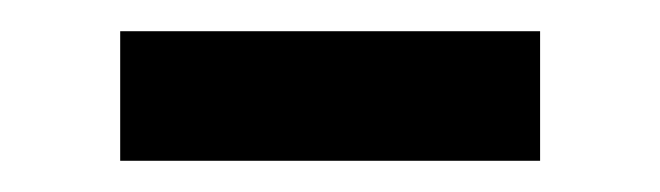

<svg xmlns="http://www.w3.org/2000/svg" viewBox="-20 -336 423 123"><path d="M57 -233V-316H326V-233Z"/></svg>

Font: Montserrat Medium
Style: Regular
Weight: 500
Designer: Julieta Ulanovsky
Foundry: Julieta Ulanovsky
Version: Version 9.000; ttfautohint (v1.8.4.7-5d5b)